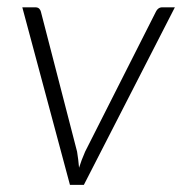

<svg xmlns="http://www.w3.org/2000/svg" viewBox="-20 -518 510 538"><path d="M42.5 -497.5H79Q86 -497.5 89.8 -493.8Q93.5 -490 94.5 -485.5L196 -93Q198 -81.5 199.2 -70.5Q200.5 -59.5 201.5 -48Q208 -69 218.5 -93L417 -485.5Q419.5 -491 424 -494.2Q428.5 -497.5 434.5 -497.5H470L215 0H176Z"/></svg>

Font: Lato Light
Style: Italic
Weight: 300
Italic angle: -7°
Designer: Lukasz Dziedzic
Foundry: tyPoland Lukasz Dziedzic
Version: Version 2.007; 2014-02-27